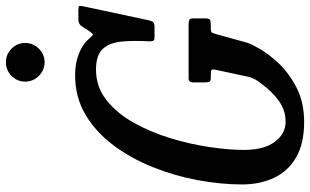

<svg xmlns="http://www.w3.org/2000/svg" viewBox="-219 -816 1046 648"><g transform="rotate(-90 304.0 -492.0)"><path d="M364 -378.5H545.5Q555.5 -378.5 560.8 -376Q566 -373.5 566 -362.5V-323.5Q566 -310 561.5 -306.8Q557 -303.5 543 -303.5H532Q519 -303.5 517 -298.2Q515 -293 512 -283L486 -188.5Q483 -177.5 479.8 -170.2Q476.5 -163 472 -154.5Q454 -118 419 -79.5Q384 -41 333.5 -14.8Q283 11.5 217 11.5Q142.5 11.5 95.8 -16.2Q49 -44 27.2 -91.5Q5.5 -139 5.5 -197.5Q5.5 -269.5 20 -347.8Q34.5 -426 64 -499.5Q93.5 -573 137.8 -632.2Q182 -691.5 241 -726.5Q300 -761.5 374.5 -761.5Q414 -761.5 446 -749Q478 -736.5 494 -718Q506 -704.5 510 -702Q514 -699.5 525 -717L539.5 -739Q546 -750.5 564 -750.5H593.5Q605 -750.5 607 -748Q609 -745.5 607 -735.5L559.5 -513Q557 -502.5 553.2 -498Q549.5 -493.5 536 -493.5H504.5Q492.5 -493.5 490.5 -497.2Q488.5 -501 488.5 -510Q491.5 -563.5 487.8 -604.2Q484 -645 463 -668Q442 -691 393 -691Q335 -691 290.8 -656.2Q246.5 -621.5 214.5 -564.8Q182.5 -508 162 -441.2Q141.5 -374.5 131.8 -308.8Q122 -243 122 -191.5Q122 -124.5 149.2 -87.8Q176.5 -51 216.5 -51Q255 -51 287 -73.5Q319 -96 347 -135Q354.5 -144.5 359.5 -152.8Q364.5 -161 368.5 -175L392.5 -287.5Q395 -298 391.8 -300.8Q388.5 -303.5 377.5 -303.5H367.5Q355.5 -303.5 352.8 -307.2Q350 -311 350 -322.5V-363.5Q350 -378.5 364 -378.5ZM418 -864.5Q391 -864.5 371.8 -884Q352.5 -903.5 352.5 -930Q352.5 -957 371.8 -976Q391 -995 418 -995Q444.5 -995 463.8 -976Q483 -957 483 -930Q483 -903.5 463.8 -884Q444.5 -864.5 418 -864.5Z"/></g></svg>

Font: Besley* Condensed Medium
Style: Italic
Weight: 500
Width: 3
Italic angle: -13°
Designer: Owen Earl
Foundry: indestructible type*
Version: Version 3.000; ttfautohint (v1.8.3)